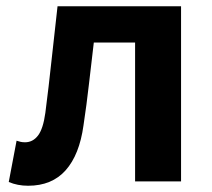

<svg xmlns="http://www.w3.org/2000/svg" viewBox="-20 -580 677 614"><path d="M70 14Q36 14 8 2L33 -130Q39 -128 45.5 -126.5Q52 -125 60 -125Q85 -125 101.5 -146.5Q118 -168 125 -219Q136 -304 145 -389Q154 -474 164 -560H559V0H412V-444H280Q272 -378 264.5 -311.5Q257 -245 247 -179Q234 -85 190 -35.5Q146 14 70 14Z"/></svg>

Font: SpoqaHanSansJP-Bold
Style: Regular
Weight: 700
Designer: [Source Han Sans]
Ryoko NISHIZUKA  (kana & ideographs); Paul D. Hunt (Latin, Greek & Cyrillic); Wenlong ZHANG  (bopomofo
Foundry: Spoqa (http://bi.spoqa.com)
Version: Version 1.002.20150607